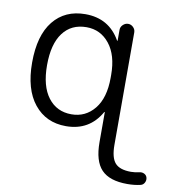

<svg xmlns="http://www.w3.org/2000/svg" viewBox="-84 -606 844 912"><g transform="rotate(10 338.0 -150.0)"><path d="M271 -470Q198 -470 157.5 -416Q117 -362 117 -260Q117 -159 158.5 -104.5Q200 -50 271 -50Q339 -50 382 -103Q425 -156 425 -253V-267Q425 -362 382 -416Q339 -470 271 -470ZM255 10Q159 10 102 -60.5Q45 -131 45 -260Q45 -391 101 -460.5Q157 -530 255 -530Q369 -530 424 -433Q424 -432 426 -432Q427 -432 427 -433V-485Q427 -499 438 -509.5Q449 -520 463 -520Q477 -520 487.5 -509.5Q498 -499 498 -485V57Q498 119 520.5 144.5Q543 170 597 170Q615 170 638 165Q650 162 661 167.5Q672 173 675 185Q678 197 672 208.5Q666 220 654 223Q625 230 590 230Q504 230 465 189Q426 148 426 57V-87Q426 -88 425 -88Q423 -88 423 -87Q368 10 255 10Z"/></g></svg>

Font: Rounded Mplus 1c
Style: Regular
Weight: 400
Version: Version 1.059.20150529